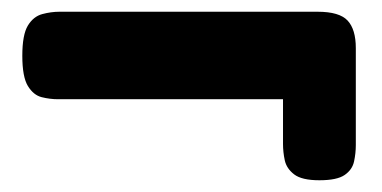

<svg xmlns="http://www.w3.org/2000/svg" viewBox="-20 -421 651 327"><path d="M524 -114Q494 -114 481 -124Q468 -134 465 -148Q462 -162 462 -176V-252H79Q65 -252 51 -255.5Q37 -259 27.5 -274.5Q18 -290 18 -326Q18 -362 27.5 -377.5Q37 -393 52 -397Q67 -401 81 -401H521Q558 -401 572 -386Q586 -371 586 -339V-174Q586 -160 583 -146Q580 -132 567 -123Q554 -114 524 -114Z"/></svg>

Font: Fredoka SemiExpanded SemiBold
Style: Regular
Weight: 600
Width: 6
Designer: Ben Nathan
Foundry: Milena B. Brandão, Ben Nathan
Version: Version 2.001